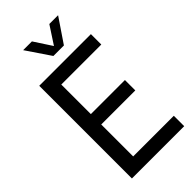

<svg xmlns="http://www.w3.org/2000/svg" viewBox="-288 -1015 1084 1084"><g transform="rotate(-45 253.5 -473.0)"><path d="M68 0V-740H480.5V-657H161V-421H433V-338H161V-83H485.5V0ZM243.5 -802.5 146 -946.5H216L285.5 -840L355 -946.5H425L327.5 -802.5Z"/></g></svg>

Font: Encode Sans Condensed Medium
Style: Regular
Weight: 500
Width: 3
Designer: Multiple Designers
Foundry: Impallari Type
Version: Version 3.000; ttfautohint (v1.8.3) -l 8 -r 50 -G 200 -x 14 